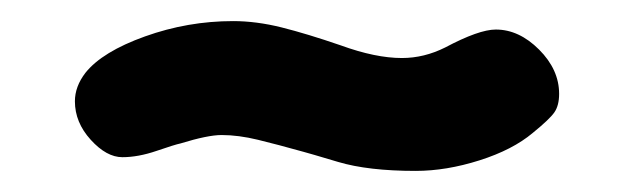

<svg xmlns="http://www.w3.org/2000/svg" viewBox="-20 -410 600 182"><path d="M268 -266Q243 -273 224.5 -277.5Q206 -282 190 -282Q177 -282 151 -274Q146 -273 128.5 -267Q111 -261 96 -261Q81 -261 66 -277.5Q51 -294 51 -314Q51 -328 61 -341Q77 -361 117.5 -375.5Q158 -390 201 -390Q223 -390 247 -384Q271 -378 303 -367Q336 -355 361 -355Q382 -355 402 -365Q434 -382 450 -382Q472 -382 491 -363Q510 -344 510 -321Q510 -310 505.5 -303.5Q501 -297 485 -284Q466 -268 434.5 -258Q403 -248 374 -248Q329 -248 300.5 -256.5Q272 -265 268 -266Z"/></svg>

Font: Mali
Style: Bold
Weight: 700
Designer: Kitiyaporn Chalermlarp | Katatrad Aksorn Co.,Ltd.
Foundry: Cadson Demak Co.,Ltd.
Version: Version 1.000; ttfautohint (v1.6)